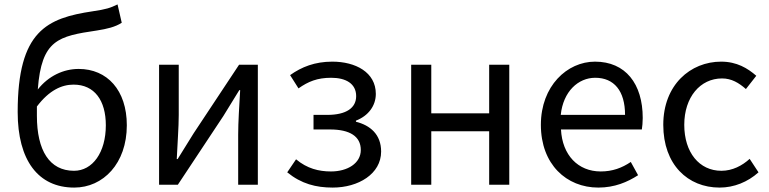

<svg xmlns="http://www.w3.org/2000/svg" viewBox="-20 -836 3480 869"><path d="M147 -312C147 -327 147 -341 147 -354C203 -428 260 -453 313 -453C408 -453 459 -381 459 -269C459 -146 399 -63 315 -63C204 -63 147 -155 147 -312ZM316 13C447 13 554 -96 554 -269C554 -428 465 -524 336 -524C267 -524 199 -492 151 -431C168 -657 244 -672 419 -698C464 -705 502 -714 531 -733L512 -816C479 -800 461 -794 400 -785C193 -754 60 -697 60 -329C60 -110 153 13 316 13Z M700 0H785L991 -311C1011 -344 1042 -394 1063 -428H1067C1063 -357 1058 -284 1058 -227V0H1147V-543H1062L856 -232C836 -199 805 -149 784 -116H780C783 -186 789 -259 789 -316V-543H700Z M1486 13C1602 13 1705 -49 1705 -150C1705 -228 1655 -269 1591 -285V-290C1648 -312 1681 -358 1681 -411C1681 -509 1589 -557 1484 -557C1405 -557 1345 -533 1293 -496L1331 -436C1375 -467 1416 -484 1479 -484C1546 -484 1592 -457 1592 -401C1592 -348 1548 -316 1461 -316H1399V-250H1474C1563 -250 1613 -219 1613 -157C1613 -97 1553 -60 1478 -60C1423 -60 1370 -73 1320 -115L1280 -56C1344 -4 1410 13 1486 13Z M1841 0H1932V-242H2194V0H2285V-543H2194V-323H1932V-543H1841Z M2688 13C2762 13 2820 -12 2868 -43L2835 -103C2795 -76 2752 -60 2699 -60C2596 -60 2525 -134 2519 -250H2885C2887 -263 2889 -282 2889 -302C2889 -457 2811 -557 2673 -557C2547 -557 2428 -447 2428 -271C2428 -92 2544 13 2688 13ZM2518 -316C2529 -422 2597 -484 2674 -484C2759 -484 2809 -425 2809 -316Z M3237 13C3302 13 3364 -12 3413 -56L3373 -117C3339 -86 3295 -63 3245 -63C3145 -63 3077 -146 3077 -271C3077 -396 3149 -481 3248 -481C3291 -481 3324 -461 3356 -433L3403 -493C3364 -527 3315 -557 3244 -557C3105 -557 2982 -452 2982 -271C2982 -91 3093 13 3237 13Z"/></svg>

Font: Source Han Sans HK
Style: Regular
Weight: 400
Designer: Ryoko NISHIZUKA 西塚涼子 (kana, bopomofo & ideographs); Paul D. Hunt (Latin, Greek & Cyrillic); Sandoll Communications 산돌커뮤니
Foundry: Adobe
Version: Version 2.000;hotconv 1.0.107;makeotfexe 2.5.65593